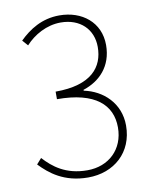

<svg xmlns="http://www.w3.org/2000/svg" viewBox="-85 -802 690 877"><g transform="rotate(-10 260.5 -363.0)"><path d="M253 13C373 13 464 -66 464 -191C464 -295 389 -363 301 -381V-385C378 -410 438 -470 438 -569C438 -675 355 -739 251 -739C169 -739 110 -700 64 -655L87 -629C126 -672 186 -706 251 -706C341 -706 399 -649 399 -567C399 -474 341 -399 174 -399V-364C352 -364 426 -293 426 -189C426 -87 354 -20 255 -20C155 -20 98 -66 56 -112L33 -86C77 -40 141 13 253 13Z"/></g></svg>

Font: Harano Aji Gothic ExtraLight
Style: Regular
Weight: 250
Foundry: Masamichi Hosoda
Version: HaranoAjiGothic-ExtraLight version 20230610;ttx 4.39.4